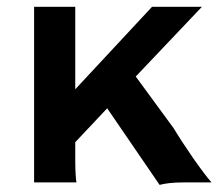

<svg xmlns="http://www.w3.org/2000/svg" viewBox="-20 -530 635 558"><path d="M79.1 0H202.1C200.7 -8.3 198.7 -31.2 198.7 -64.5V-116.7L291.5 -215.3L443.8 7.3C457.5 3.9 477.1 0 517.6 0H594.7C569.3 -27.8 512.7 -110.4 484.4 -157.7L374.5 -307.6L566.9 -510.3H421.9L198.7 -270.5V-510.3H79.1Z"/></svg>

Font: HammersmithOne
Style: Regular
Weight: 400
Designer: Nicole Fally
Foundry: Nicole Fally
Version: Version 1.003